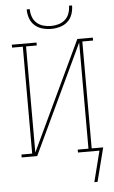

<svg xmlns="http://www.w3.org/2000/svg" viewBox="-71 -1001 742 1247"><g transform="rotate(-5 300.0 -377.0)"><path d="M300 -815Q271 -815 242.5 -823Q214 -831 192.5 -850.5Q171 -870 161.5 -898Q152 -926 152 -955H172Q172 -930 180.5 -905.5Q189 -881 207.5 -864.5Q226 -848 250.5 -841Q275 -834 300 -834Q325 -834 349.5 -841Q374 -848 392.5 -864.5Q411 -881 419.5 -905.5Q428 -930 428 -955H448Q448 -926 438.5 -898Q429 -870 407.5 -850.5Q386 -831 357.5 -823Q329 -815 300 -815ZM492 201 543 0H403V-19H473V-711L137 0H36V-19H106V-716H36V-735H197V-716H127V-24L463 -735H564V-716H494V-19H569L513 201Z"/></g></svg>

Font: Iosevka Etoile Thin
Style: Regular
Weight: 100
Designer: Belleve Invis
Foundry: Belleve Invis
Version: Version 22.1.2; ttfautohint (v1.8.4)